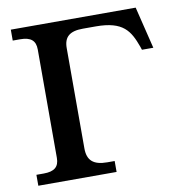

<svg xmlns="http://www.w3.org/2000/svg" viewBox="-79 -774 803 848"><g transform="rotate(-10 322.5 -350.0)"><path d="M254 -127V-577C254 -627 280 -649 339 -649H397C520 -649 548 -601 575 -527L580 -512H631L585 -700H25V-651H58C106 -651 127 -633 127 -593V-107C127 -67 106 -49 58 -49H25V0H376V-49H343C281 -49 254 -73 254 -127Z"/></g></svg>

Font: LT Superior Serif Semibold
Style: Regular
Weight: 600
Designer: Daniel Lyons
Foundry: LyonsType
Version: Version 2.120;FEAKit 1.0